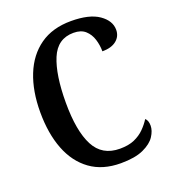

<svg xmlns="http://www.w3.org/2000/svg" viewBox="-134 -824 834 935"><g transform="rotate(-20 283.0 -357.0)"><path d="M333 10Q239 10 175.5 -36Q112 -82 80 -164.5Q48 -247 48 -358Q48 -467 81 -549.5Q114 -632 179 -678Q244 -724 340 -724Q435 -724 484 -690Q533 -656 533 -609Q533 -575 507 -554Q481 -533 434 -533Q434 -565 424.5 -595.5Q415 -626 393 -646Q371 -666 332 -666Q249 -666 215 -584.5Q181 -503 181 -358Q181 -212 221 -135Q261 -58 353 -58Q398 -58 428.5 -71.5Q459 -85 480.5 -106.5Q502 -128 517 -152Q531 -140 531 -113Q531 -87 512.5 -58.5Q494 -30 450.5 -10Q407 10 333 10Z"/></g></svg>

Font: Noto Serif Myanmar Cond SemBd
Style: Regular
Weight: 600
Width: 3
Designer: Ben Mitchell and the Monotype Design Team
Foundry: Monotype Imaging Inc.
Version: Version 2.106; ttfautohint (v1.8.4.7-5d5b)